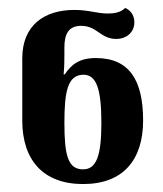

<svg xmlns="http://www.w3.org/2000/svg" viewBox="-20 -844 409 483"><path d="M189 -381C290 -381 340 -442 340 -541C340 -640 307 -698 221 -698C179 -698 159 -681 143 -657H140C142 -675 142 -696 142 -709V-725C142 -759 153 -779 184 -779C225 -779 232 -746 273 -746C296 -746 318 -761 318 -788C318 -807 307 -819 295 -824C283 -812 266 -810 251 -810C224 -810 204 -819 167 -819C92 -819 36 -781 36 -697V-541C36 -442 88 -381 189 -381ZM189 -418C151 -418 142 -453 142 -535C142 -613 150 -656 190 -656C223 -656 235 -619 235 -535C235 -453 223 -418 189 -418Z"/></svg>

Font: Noto Serif Georgian SemiBold
Style: Regular
Weight: 600
Designer: Monotype Design Team, Akaki Razmadze
Foundry: Google LLC
Version: Version 2.003